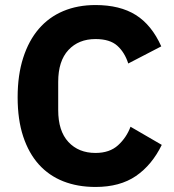

<svg xmlns="http://www.w3.org/2000/svg" viewBox="-20 -730 691 762"><path d="M359 12Q288 12 231 -10.5Q174 -33 134 -77.5Q94 -122 72 -188.5Q50 -255 50 -344Q50 -432 72 -500.5Q94 -569 134 -615.5Q174 -662 231 -686Q288 -710 359 -710Q456 -710 519 -670.5Q582 -631 620 -546L489 -478Q475 -522 445.5 -548.5Q416 -575 359 -575Q292 -575 251.5 -531.5Q211 -488 211 -405V-293Q211 -210 251.5 -166.5Q292 -123 359 -123Q415 -123 448.5 -153.5Q482 -184 498 -227L622 -155Q583 -75 519.5 -31.5Q456 12 359 12Z"/></svg>

Font: IBM Plex Sans Hebrew
Style: Bold
Weight: 700
Designer: Mike Abbink, Paul van der Laan, Pieter van Rosmalen, Yanek Iontef
Foundry: Bold Monday
Version: Version 1.2